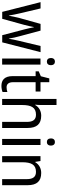

<svg xmlns="http://www.w3.org/2000/svg" viewBox="917 -1717 810 2684"><g transform="rotate(90 1322.0 -375.0)"><path d="M391 -311 472 -1H572L709 -537H623L551 -237C538 -180 526 -125 522 -94H519C512 -145 498 -203 486 -246L408 -537H314L233 -246C219 -195 207 -132 200 -94H197C191 -139 177 -201 164 -258L98 -537H10L146 -1H243L328 -310C342 -359 352 -411 358 -444H361C367 -412 378 -360 391 -311Z M842 -738C812 -738 791 -720 791 -681C791 -644 812 -625 842 -625C870 -625 891 -644 891 -681C891 -719 870 -738 842 -738ZM883 -536H798V0H883Z M1200 -62C1155 -62 1129 -92 1129 -153V-468H1260V-536H1129V-659H1076L1046 -541L977 -511V-468H1044V-148C1044 -30 1102 10 1181 10C1212 10 1246 3 1266 -6V-73C1249 -67 1223 -62 1200 -62Z M1448 -540V-760H1363V0H1448V-278C1448 -406 1482 -473 1583 -473C1653 -473 1684 -432 1684 -345V0H1769V-355C1769 -485 1713 -546 1597 -546C1535 -546 1478 -517 1449 -463H1443C1446 -485 1448 -513 1448 -540Z M1966 -738C1936 -738 1915 -720 1915 -681C1915 -644 1936 -625 1966 -625C1994 -625 2015 -644 2015 -681C2015 -719 1994 -738 1966 -738ZM2007 -536H1922V0H2007Z M2398 -546C2337 -546 2279 -518 2248 -463H2243L2231 -536H2163V0H2248V-278C2248 -408 2282 -473 2383 -473C2453 -473 2484 -430 2484 -345V0H2569V-355C2569 -487 2511 -546 2398 -546Z"/></g></svg>

Font: Noto Sans Sinhala UI SemiCondensed
Style: Regular
Weight: 400
Width: 4
Designer: Jelle Bosma - Monotype Design Team
Foundry: Monotype Imaging Inc.
Version: Version 2.006